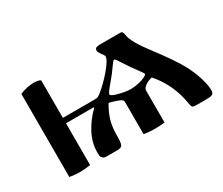

<svg xmlns="http://www.w3.org/2000/svg" viewBox="-87 -679 1045 899"><g transform="rotate(-30 435.5 -230.0)"><path d="M429.7 -241.2Q429.7 -231.9 467 -222.2Q504.4 -212.4 530.3 -212.4Q552.7 -212.4 574.7 -217.8Q596.7 -223.1 609.4 -229.7Q622.1 -236.3 622.1 -241.2Q622.1 -245.6 608.4 -263.2Q577.1 -304.7 545.9 -354Q535.6 -371.1 530.3 -371.1Q525.9 -371.1 512.7 -352.5Q489.3 -318.4 464.8 -290Q429.7 -249.5 429.7 -241.2ZM74.2 0V-449.2Q112.3 -465.8 152.3 -465.8Q164.1 -465.8 175.3 -462.9Q186.5 -460 186.5 -455.1V-254.9H354.5Q369.6 -254.9 376 -257.6Q382.3 -260.3 393.1 -268.6Q429.7 -298.3 464.8 -339.4Q503.9 -385.3 503.9 -404.3Q503.9 -410.2 487.3 -431.6Q480.5 -441.4 480.5 -448.2Q480.5 -459 488 -462.4Q495.6 -465.8 510.7 -465.8H616.7Q626.5 -465.8 629.6 -460.9Q632.8 -456.1 634.8 -441.9Q640.1 -404.3 703.1 -321.8Q779.8 -221.2 808.1 -167Q828.1 -128.9 840.8 -88.1Q853.5 -47.4 853.5 -20Q853.5 -3.4 844.2 1.2Q835 5.9 813 5.9H756.3Q743.2 5.9 738 2.2Q732.9 -1.5 731 -15.1Q713.9 -127.9 641.6 -210.9Q614.7 -204.6 597.7 -189.5Q587.9 -180.7 587.9 -168.9V2Q571.3 4.9 531.7 4.9Q503.4 4.9 475.6 0V-168.9Q475.6 -178.2 473.9 -181.6Q472.2 -185.1 465.8 -189Q458.5 -193.4 437.3 -200.2Q416 -207 406.7 -208.5Q385.3 -172.9 374.8 -138.2Q364.3 -103.5 364.3 -54.2Q364.3 -18.6 358.9 -7.3Q353.5 3.9 332.5 3.9H273.9Q260.7 3.9 254.2 -2Q247.6 -7.8 246.3 -14.6Q245.1 -21.5 245.1 -33.7Q245.1 -85.9 270.8 -134.5Q296.4 -183.1 337.4 -222.7L335.9 -225.6H186.5V0Q158.7 4.9 130.4 4.9Q102.1 4.9 74.2 0Z"/></g></svg>

Font: Monomachus
Style: Medium
Weight: 500
Designer: Alexey Kryukov
Version: Version 1.0